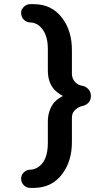

<svg xmlns="http://www.w3.org/2000/svg" viewBox="-20 -771 540 923"><path d="M341.8 -376Q325.7 -393.1 325.7 -416V-530.3Q325.7 -621.6 280.3 -682.6Q230 -751 142.1 -751H125.5Q107.4 -751 94.5 -738Q81.5 -725.1 81.5 -711.7Q81.5 -698.2 85 -690.2Q88.4 -682.1 94.7 -676.3Q108.4 -663.1 124.8 -663.1Q141.1 -663.1 156 -655.3Q170.9 -647.5 183.1 -631.8Q210 -597.7 210 -535.2V-432.6Q210 -364.3 252.9 -329.1Q266.1 -318.4 282.2 -309.6Q247.1 -290.5 233.9 -270Q210 -233.4 210 -186.5V-83.5Q210 8.3 156.2 36.6Q141.1 44.4 128.9 44.4Q116.7 44.4 108.6 48.1Q100.6 51.8 94.7 57.6Q81.5 69.8 81.5 88.1Q81.5 106.4 94.5 119.4Q107.4 132.3 125.5 132.3H142.1Q230 132.3 280.3 64Q325.7 2.9 325.7 -88.4V-203.1Q325.7 -226.1 336.9 -238.3Q355 -257.3 373.5 -260.7Q392.1 -264.2 404.5 -276.6Q417 -289.1 417 -309.3Q417 -329.6 404.5 -342.5Q392.1 -355.5 378.9 -357.7Q365.7 -359.9 357.2 -364.3Q348.6 -368.7 341.8 -376Z"/></svg>

Font: Supermercado
Style: Regular
Weight: 400
Designer: James Grieshaber
Foundry: James Grieshaber
Version: Version 1.002